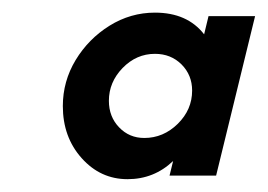

<svg xmlns="http://www.w3.org/2000/svg" viewBox="-20 -567 420 301"><path d="M179.9 -286.1Q137.5 -286.1 108 -319.1Q78.5 -352.1 78.5 -400.7Q78.5 -439.6 98.6 -472.9Q118.8 -506.2 151.7 -526.7Q184.7 -547.2 222.9 -547.2Q273.6 -547.2 300 -513.2L306.9 -541.7H379.9L318.8 -291.7H245.8L251.4 -314.6Q221.5 -286.1 179.9 -286.1ZM206.2 -350.7Q236.1 -350.7 258.7 -372.9Q281.2 -395.1 281.2 -425Q281.2 -449.3 264.6 -466Q247.9 -482.6 222.9 -482.6Q193.8 -482.6 172.2 -460.4Q150.7 -438.2 150.7 -409Q150.7 -384 166.7 -367.4Q182.6 -350.7 206.2 -350.7Z"/></svg>

Font: Afacad Medium
Style: Italic
Weight: 500
Italic angle: -14°
Designer: Kristian Moeller
Foundry: Dicotype
Version: Version 1.000; ttfautohint (v1.8.4.7-5d5b)